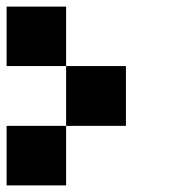

<svg xmlns="http://www.w3.org/2000/svg" viewBox="-20 -560 580 580"><path d="M179.7 -360.4Q120.1 -360.4 0 -360.4Q0 -419.9 0 -540Q59.6 -540 179.7 -540Q179.7 -480.5 179.7 -360.4ZM360.4 -179.7Q299.8 -179.7 179.7 -179.7Q179.7 -240.2 179.7 -360.4Q240.2 -360.4 360.4 -360.4Q360.4 -299.8 360.4 -179.7ZM179.7 0Q120.1 0 0 0Q0 -59.6 0 -179.7Q59.6 -179.7 179.7 -179.7Q179.7 -120.1 179.7 0Z"/></svg>

Font: Pixelfont
Style: 5 px
Weight: 400
Designer: Eugene Lysy
Version: Version 1.0.2 (beta)